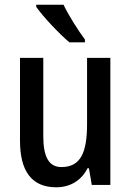

<svg xmlns="http://www.w3.org/2000/svg" viewBox="-20 -786 557 816"><path d="M250 -766H134V-757C161 -717 234 -640 275 -606H341V-618C314 -654 271 -721 250 -766ZM449 -540H350V-259C350 -138 323 -76 241 -76C188 -76 164 -119 164 -207V-540H65V-188C65 -61 113 10 219 10C276 10 325 -17 352 -71H358L370 0H449Z"/></svg>

Font: Noto Sans Lao Looped Condensed Medium
Style: Regular
Weight: 500
Width: 3
Designer: Mark Frömberg, Ben Mitchell
Foundry: The Fontpad Ltd
Version: Version 1.002